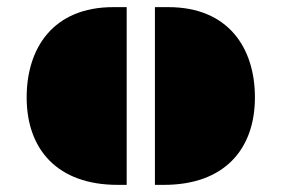

<svg xmlns="http://www.w3.org/2000/svg" viewBox="-20 -518 789 538"><path d="M414.1 0H439.5C607.4 0 694.3 -98.6 694.3 -245.1C694.3 -383.3 620.1 -498 451.7 -498H414.1ZM54.7 -245.1C54.7 -98.6 141.6 0 309.6 0H335V-498H297.4C128.9 -498 54.7 -383.3 54.7 -245.1Z"/></svg>

Font: Plaster
Style: Regular
Weight: 400
Designer: Eben Sorkin
Foundry: Eben Sorkin
Version: Version 1.007